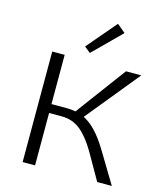

<svg xmlns="http://www.w3.org/2000/svg" viewBox="-131 -1007 940 1104"><g transform="rotate(15 339.5 -455.0)"><path d="M483 -868 320 -706 284 -735 433 -910ZM526 -189 640 0H553L461 -161Q416 -237 369 -274.5Q322 -312 258 -312H183V0H109V-658H183V-365H278Q300 -365 327 -360L548 -658H639L381 -342Q455 -306 526 -189Z"/></g></svg>

Font: EauTestInfant
Style: Regular
Weight: 400
Designer: Christian Thalmann (Catharsis Fonts)
Version: Version 0.001;PS 000.001;hotconv 1.0.88;makeotf.lib2.5.64775